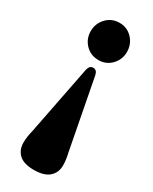

<svg xmlns="http://www.w3.org/2000/svg" viewBox="-194 -632 668 837"><g transform="rotate(30 140.0 -213.0)"><path d="M139 159Q88 159 64.2 136.8Q40.5 114.5 40.5 78Q40.5 49.5 49 16.5L117.5 -332.5Q123 -356.5 141.5 -356.5Q160 -356.5 165 -332.5L232 17.5Q236.5 36 238.2 50.8Q240 65.5 240 78.5Q240 115 215 137Q190 159 139 159ZM143.5 -583.5Q182 -583.5 208 -555.8Q234 -528 234 -489.5Q234 -451 208 -423.8Q182 -396.5 143.5 -396.5Q103.5 -396.5 77.5 -423.8Q51.5 -451 51.5 -489.5Q51.5 -528 77.8 -555.8Q104 -583.5 143.5 -583.5Z"/></g></svg>

Font: Fraunces 144pt S050
Style: Bold
Weight: 700
Version: Version 1.000; ttfautohint (v1.8.3)